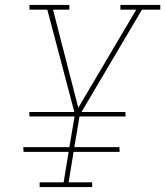

<svg xmlns="http://www.w3.org/2000/svg" viewBox="-20 -755 667 775"><path d="M352 0H140V-19H237L257 -142H75L74 -161H260L281 -285H99L98 -303H280L171 -716H99V-735H260V-716H194L296 -320L530 -716H466V-735H627V-716H553L309 -303H486L487 -285H301L280 -161H462L463 -142H277L257 -19H352Z"/></svg>

Font: Iosevka HT Thin Extended
Style: Italic
Weight: 100
Width: 7
Italic angle: -9°
Monospace: yes
Designer: Belleve Invis
Foundry: Belleve Invis
Version: Version 32.3.0; ttfautohint (v1.8.4)